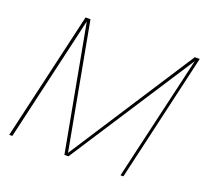

<svg xmlns="http://www.w3.org/2000/svg" viewBox="-121 -848 1057 991"><g transform="rotate(20 407.0 -352.0)"><path d="M24 0 187 -704H214L341 -16L787 -704H814L651 0H635L794 -685L349 0H327L200 -687L41 0Z"/></g></svg>

Font: Prodigy Sans Thin
Style: Italic
Weight: 100
Italic angle: -13°
Designer: Wei Huang
Foundry: Wei Huang
Version: Version 1.003; ttfautohint (v1.8.3)